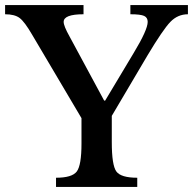

<svg xmlns="http://www.w3.org/2000/svg" viewBox="-29 -734 758 754"><path d="M97 -598 291 -270V-170Q291 -85 272.5 -60.5Q254 -36 191 -36V0H510V-36Q446 -36 428 -60.5Q410 -85 410 -176V-279L550 -516Q611 -618 640 -648Q669 -678 709 -678V-714H483V-678Q523 -678 537 -671.5Q551 -665 551 -648Q551 -617 496 -526L384 -339H380L244 -591Q221 -632 221 -648Q221 -678 299 -678V-714H-9V-678Q29 -678 48.5 -663Q68 -648 97 -598Z"/></svg>

Font: Kolar Light
Style: Regular
Weight: 300
Designer: Ramakrishna Saiteja (Kannada); Shiva Nallaperumal (Latin)
Foundry: Indian Type Foundry
Version: Version 1.001;PS 1.0;hotconv 1.0.88;makeotf.lib2.5.647800